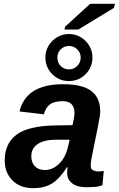

<svg xmlns="http://www.w3.org/2000/svg" viewBox="-20 -982 625 1012"><path d="M435.5 4.9Q386.7 4.9 360.4 -15.6Q334 -36.1 334 -69.8Q334 -86.4 336.4 -101.1H333.5Q292.5 -37.6 252.4 -13.9Q212.4 9.8 154.8 9.8Q86.4 9.8 45.7 -31Q4.9 -71.8 4.9 -135.7Q4.9 -226.1 67.1 -272.2Q129.4 -318.4 269 -320.8L362.3 -322.3Q372.6 -368.7 372.6 -386.2Q372.6 -448.7 310.5 -448.7Q264.6 -448.7 242.2 -430.9Q219.7 -413.1 211.4 -379.4L83 -394.5Q116.7 -538.1 313 -538.1Q414.1 -538.1 461.2 -502.4Q508.3 -466.8 508.3 -394Q508.3 -376 496.6 -317.4L461.9 -145Q458 -121.6 458 -109.9Q458 -89.8 471.7 -84Q485.4 -78.1 496.6 -78.1Q512.7 -78.1 526.9 -81.5L520 -5.9Q499.5 2 478.5 3.4Q457.5 4.9 435.5 4.9ZM145 -158.7Q145 -124.5 164.3 -105.2Q183.6 -85.9 216.3 -85.9Q255.4 -85.9 287.6 -115.2Q322.3 -146 336.4 -200.7L347.2 -245.6H268.1Q209 -244.1 177.2 -221.7Q145 -199.2 145 -158.7ZM467.3 -678.7Q467.3 -644.5 450.9 -616.5Q434.6 -588.4 406.5 -571.5Q378.4 -554.7 343.3 -554.7Q308.6 -554.7 280.3 -571.5Q252 -588.4 235.6 -616.5Q219.2 -644.5 219.2 -678.7Q219.2 -712.9 236.1 -741Q252.9 -769 281 -785.9Q309.1 -802.7 343.3 -802.7Q377.4 -802.7 405.5 -785.9Q433.6 -769 450.4 -741Q467.3 -712.9 467.3 -678.7ZM405.3 -678.7Q405.3 -703.6 387.5 -721.7Q369.6 -739.7 343.3 -739.7Q318.4 -739.7 300.3 -722.2Q282.2 -704.6 282.2 -678.7Q282.2 -651.4 300.3 -633.8Q318.4 -616.2 343.3 -616.2Q369.1 -616.2 387.2 -634.3Q405.3 -652.3 405.3 -678.7ZM581.1 -940.9 392.6 -826.2H319.8L323.2 -841.3L455.1 -961.9H585.4Z"/></svg>

Font: Arimo
Style: Bold Italic
Weight: 700
Italic angle: -12°
Designer: Steve Matteson
Foundry: Monotype Imaging Inc.
Version: Version 1.33